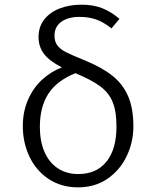

<svg xmlns="http://www.w3.org/2000/svg" viewBox="-20 -785 655 815"><path d="M487.2 -705.1 453.3 -664.6Q417.9 -692.3 386.7 -702.8Q355.4 -713.3 316.9 -713.3Q268.7 -713.3 240 -692.3Q211.3 -671.3 211.3 -633.8Q211.3 -608.2 223.8 -591.8Q236.4 -575.4 261 -563.1Q285.6 -550.8 341 -528.2Q413.3 -498.5 457.4 -463.3Q501.5 -428.2 523.8 -376.7Q546.2 -325.1 546.2 -248.2Q546.2 -182.1 517.9 -122.6Q489.7 -63.1 436.4 -26.4Q383.1 10.3 311.8 10.3Q240 10.3 186.7 -25.1Q133.3 -60.5 105.1 -120Q76.9 -179.5 76.9 -249.7Q76.9 -311.8 99.2 -362.3Q121.5 -412.8 159.2 -447.2Q196.9 -481.5 242.6 -499Q189.2 -526.2 166.4 -556.7Q143.6 -587.2 143.6 -627.7Q143.6 -671.8 168.2 -702.8Q192.8 -733.8 234.4 -749.5Q275.9 -765.1 325.6 -765.1Q375.4 -765.1 412.6 -750.8Q449.7 -736.4 487.2 -705.1ZM149.2 -246.7Q149.2 -185.6 168.7 -140.5Q188.2 -95.4 225.1 -70.8Q262.1 -46.2 312.3 -46.2Q389.2 -46.2 431.8 -98.7Q474.4 -151.3 474.4 -248.2Q474.4 -312.3 458.2 -351.8Q442.1 -391.3 405.6 -418.5Q369.2 -445.6 300 -474.4Q220.5 -442.1 184.9 -386.4Q149.2 -330.8 149.2 -246.7Z"/></svg>

Font: Fira Code Fixed Light
Style: Regular
Weight: 300
Monospace: yes
Designer: Carrois Corporate, Edenspiekermann AG, Nikita Prokopov
Foundry: Carrois Corporate, Edenspiekermann AG, Nikita Prokopov
Version: Version 5.002